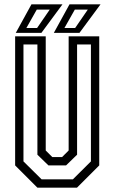

<svg xmlns="http://www.w3.org/2000/svg" viewBox="-20 -868 529 888"><path d="M153 0 50 -103V-700H191.5V-172L222 -141.5H267L297.5 -172V-700H439V-103L336 0ZM172.5 -38.5H317L400.5 -121.5V-662.5H336.5V-152.5L285.5 -103H204L153 -152.5V-662.5H88.5V-121.5ZM229 -716 301.5 -848H445L347.5 -716ZM53 -716 125.5 -848H269L171.5 -716ZM102 -738.5H151.5L210 -823.5H150ZM278 -738.5H327.5L386 -823.5H326Z"/></svg>

Font: Tourney Condensed
Style: Regular
Weight: 400
Width: 3
Designer: Tyler Finck
Foundry: Etcetera Type Co
Version: Version 1.010; ttfautohint (v1.8.3)